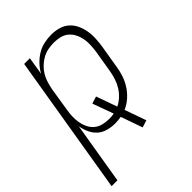

<svg xmlns="http://www.w3.org/2000/svg" viewBox="-237 -632 952 952"><g transform="rotate(-45 238.5 -156.5)"><path d="M-23 215 99 -520H139L124 -426Q136 -449 155 -469Q174 -489 197 -503Q220 -517 245.5 -522.5Q271 -528 296 -528Q322 -528 347.5 -521Q373 -514 391.5 -497.5Q410 -481 420.5 -458.5Q431 -436 435.5 -410.5Q440 -385 438.5 -358Q437 -331 433 -305L413 -185Q409 -158 400 -131.5Q391 -105 375.5 -81Q360 -57 338 -37.5Q316 -18 290 -7L330 106L292 118L252 4Q241 6 231 7Q221 8 210 8Q184 8 158.5 1Q133 -6 115 -22.5Q97 -39 86.5 -62Q76 -85 72 -110L18 215ZM203 -29Q212 -29 221 -29.5Q230 -30 239 -32L199 -142L237 -154L276 -44Q297 -54 314.5 -70.5Q332 -87 344 -106.5Q356 -126 363 -147.5Q370 -169 374 -191L394 -311Q397 -333 398 -354.5Q399 -376 395 -397Q391 -418 381.5 -436.5Q372 -455 356.5 -468Q341 -481 320 -486Q299 -491 277 -491Q257 -491 236.5 -487Q216 -483 197 -472.5Q178 -462 162 -446.5Q146 -431 135 -412.5Q124 -394 118 -373.5Q112 -353 108 -333L89 -213Q85 -191 84 -169Q83 -147 86.5 -126Q90 -105 99 -86Q108 -67 123.5 -53.5Q139 -40 160 -34.5Q181 -29 203 -29Z"/></g></svg>

Font: Iosevka SS04 XLt Obl
Style: Regular
Weight: 200
Italic angle: -9°
Monospace: yes
Designer: Belleve Invis
Foundry: Belleve Invis
Version: Version 19.0.0; ttfautohint (v1.8.4)